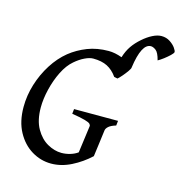

<svg xmlns="http://www.w3.org/2000/svg" viewBox="-115 -880 950 1001"><g transform="rotate(15 360.5 -380.0)"><path d="M529.3 -290.5 526.4 -264.6Q500 -256.8 487.8 -246.1Q475.6 -235.4 474.1 -224.6Q469.7 -190.9 464.6 -151.4Q459.5 -111.8 455.1 -80.1Q411.1 -39.1 357.4 -12Q303.7 15.1 249 15.1Q192.9 15.1 144 -14.4Q95.2 -43.9 64.9 -99.6Q34.7 -155.3 34.7 -233.4Q34.7 -295.4 53.5 -356.2Q72.3 -417 105.5 -469.2Q138.7 -521.5 182.6 -557.1Q223.6 -589.8 274.9 -609.9Q326.2 -629.9 388.7 -629.9Q422.4 -629.9 460.9 -615.7Q472.2 -651.9 490 -677.7Q507.8 -703.6 534.7 -727.1Q560.5 -750 586.7 -763.2Q612.8 -776.4 634.3 -776.4Q660.6 -776.4 680.7 -763.2Q700.7 -750 711.4 -734.6Q722.2 -719.2 721.2 -712.4Q720.2 -706.5 707 -693.8Q693.8 -681.2 676.8 -668.2Q659.7 -655.3 647 -648.4Q636.7 -688.5 621.8 -699.7Q606.9 -710.9 594.7 -710.9Q544.4 -710.9 525.9 -578.1Q526.4 -572.3 515.6 -556.9Q504.9 -541.5 491.2 -525.6Q477.5 -509.8 469.2 -502.9Q464.4 -503.9 459.7 -504.9Q455.1 -505.9 450.7 -506.8Q427.7 -539.6 397.2 -555.2Q366.7 -570.8 320.8 -570.8Q301.3 -570.8 275.4 -558.3Q249.5 -545.9 224.1 -523.9Q193.4 -498 170.4 -451.9Q147.5 -405.8 134.8 -352.8Q122.1 -299.8 122.1 -254.4Q122.1 -185.1 147.5 -140.4Q172.9 -95.7 210.9 -74.2Q249 -52.7 287.1 -52.7Q310.1 -52.7 333.5 -59.6Q356.9 -66.4 374 -79.1L393.6 -224.6Q394.5 -231.4 388.7 -237.5Q382.8 -243.7 360.4 -250.2Q337.9 -256.8 289.1 -264.6L292 -290.5Z"/></g></svg>

Font: Gentium Book Plus
Style: Italic
Weight: 400
Italic angle: -8°
Designer: Victor Gaultney, Annie Olsen, Iska Routamaa, Becca Hirsbrunner
Foundry: SIL International
Version: Version 6.101